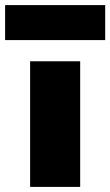

<svg xmlns="http://www.w3.org/2000/svg" viewBox="-71 -732 432 752"><path d="M-51 -712H341V-575H-51ZM47 0V-492H243V0Z"/></svg>

Font: Outfit Thin Black
Style: Regular
Weight: 900
Version: Version 1.100;gftools[0.9.27]